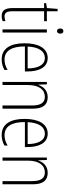

<svg xmlns="http://www.w3.org/2000/svg" viewBox="737 -1503 776 2290"><g transform="rotate(90 1125.0 -358.0)"><path d="M177 -24C128 -24 114 -57 114 -124V-496H233V-529H114V-657H86L76 -530L17 -520V-496H76V-124C76 -36 100 10 171 10C197 10 216 5 232 -2V-35C218 -29 198 -24 177 -24Z M351 -726C328 -726 320 -709 320 -688C320 -667 330 -650 350 -650C371 -650 381 -666 381 -689C381 -709 373 -726 351 -726ZM368 -529H331V0H368Z M672 -539C554 -539 496 -427 496 -263C496 -98 556 10 688 10C737 10 777 -2 814 -23V-61C770 -35 734 -24 690 -24C586 -24 533 -110 534 -267H832V-300C832 -428 787 -539 672 -539ZM672 -505C759 -505 796 -415 796 -300H535C542 -437 593 -505 672 -505Z M1139 -539C1056 -539 1011 -484 992 -425H990L986 -529H957V0H994V-302C994 -439 1052 -505 1135 -505C1200 -505 1238 -461 1238 -356V0H1276V-365C1276 -485 1227 -539 1139 -539Z M1574 -539C1456 -539 1398 -427 1398 -263C1398 -98 1458 10 1590 10C1639 10 1679 -2 1716 -23V-61C1672 -35 1636 -24 1592 -24C1488 -24 1435 -110 1436 -267H1734V-300C1734 -428 1689 -539 1574 -539ZM1574 -505C1661 -505 1698 -415 1698 -300H1437C1444 -437 1495 -505 1574 -505Z M2041 -539C1958 -539 1913 -484 1894 -425H1892L1888 -529H1859V0H1896V-302C1896 -439 1954 -505 2037 -505C2102 -505 2140 -461 2140 -356V0H2178V-365C2178 -485 2129 -539 2041 -539Z"/></g></svg>

Font: Noto Sans Georgian Condensed ExtraLight
Style: Regular
Weight: 200
Width: 3
Designer: Monotype Design Team, Akaki Razmadze
Foundry: Google LLC
Version: Version 2.005